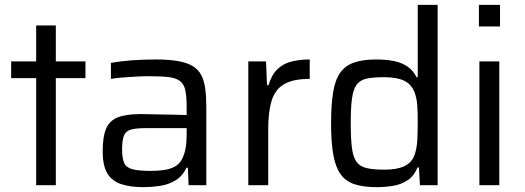

<svg xmlns="http://www.w3.org/2000/svg" viewBox="-20 -763 2163 791"><path d="M129 0V-441H26V-510H129V-658H210V-510H332V-441H210V0Z M571 8Q515 8 477.5 -5Q440 -18 421.5 -50Q403 -82 403 -140Q403 -198 416.5 -231.5Q430 -265 464 -279Q498 -293 559 -293Q569 -293 590.5 -292.5Q612 -292 640 -291.5Q668 -291 696.5 -290.5Q725 -290 749 -289V-321Q749 -366 743.5 -391.5Q738 -417 721 -429.5Q704 -442 673.5 -445.5Q643 -449 593 -449Q571 -449 541 -447.5Q511 -446 482.5 -443.5Q454 -441 437 -438V-504Q475 -511 522.5 -514.5Q570 -518 621 -518Q675 -518 712.5 -511.5Q750 -505 773.5 -491Q797 -477 809 -454Q821 -431 825.5 -398Q830 -365 830 -321V0H757L754 -72H748Q732 -37 702.5 -19.5Q673 -2 638 3Q603 8 571 8ZM601 -59Q630 -59 655 -62.5Q680 -66 699 -76Q718 -86 729 -106Q740 -127 744.5 -151.5Q749 -176 749 -209V-235H579Q540 -235 519 -229Q498 -223 490.5 -204Q483 -185 483 -147Q483 -110 492 -91Q501 -72 526.5 -65.5Q552 -59 601 -59Z M1003 0V-510H1076L1080 -412H1086Q1099 -455 1123 -478Q1147 -501 1181 -509.5Q1215 -518 1256 -518V-438Q1187 -438 1150 -416Q1113 -394 1099 -348Q1085 -302 1085 -232V0Z M1532 8Q1477 8 1440.5 -4Q1404 -16 1383 -45.5Q1362 -75 1353 -126Q1344 -177 1344 -254Q1344 -332 1352.5 -383.5Q1361 -435 1382 -464Q1403 -493 1439 -505.5Q1475 -518 1530 -518Q1571 -518 1603 -511.5Q1635 -505 1658.5 -489Q1682 -473 1696 -445H1701V-743H1783V0H1710L1706 -73H1700Q1686 -38 1659.5 -20.5Q1633 -3 1600 2.5Q1567 8 1532 8ZM1564 -64Q1615 -64 1645 -78Q1675 -92 1687 -122Q1697 -150 1699 -183Q1701 -216 1701 -261Q1701 -298 1699 -328.5Q1697 -359 1688 -382Q1675 -416 1645 -430.5Q1615 -445 1562 -445Q1517 -445 1490 -439Q1463 -433 1449 -413.5Q1435 -394 1430 -356.5Q1425 -319 1425 -255Q1425 -191 1430 -153Q1435 -115 1449 -96Q1463 -77 1490.5 -70.5Q1518 -64 1564 -64Z M1953 -654V-743H2040V-654ZM1955 0V-510H2037V0Z"/></svg>

Font: Saira Thin
Style: Regular
Weight: 400
Version: Version 1.101